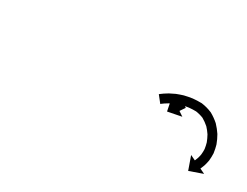

<svg xmlns="http://www.w3.org/2000/svg" viewBox="-31 -706 500 388"><g transform="rotate(30 219.0 -512.0)"><path d="M339.5 -553.9C339.5 -553.9 339.6 -554 339.6 -554L323 -565.2C323 -565.1 322.9 -565.1 322.9 -565C322.8 -564.9 322.7 -564.8 322.7 -564.7C322.5 -564.5 322.4 -564.3 322.3 -564.1C322.1 -563.8 321.9 -563.6 321.8 -563.3C321.6 -563 321.4 -562.7 321.2 -562.4C320.9 -562.1 320.7 -561.8 320.5 -561.4C320.3 -561.1 320 -560.7 319.8 -560.4C319.5 -560 319.3 -559.6 319 -559.3C318.8 -558.9 318.6 -558.5 318.3 -558.2C318.1 -557.8 317.8 -557.5 317.6 -557.1C317.4 -556.8 317.1 -556.4 316.9 -556.1C316.7 -555.8 316.5 -555.5 316.3 -555.2C316.2 -555 316 -554.7 315.8 -554.5C315.7 -554.3 315.6 -554.1 315.4 -553.9C315.3 -553.8 315.3 -553.6 315.2 -553.5C315.1 -553.5 315.1 -553.4 315.1 -553.4L304.1 -560.7L310.5 -528.6L342.6 -534.9L331.7 -542.2C331.7 -542.3 331.7 -542.3 331.8 -542.4C331.9 -542.5 331.9 -542.6 332 -542.7C332.2 -542.9 332.3 -543.1 332.4 -543.3C332.6 -543.6 332.8 -543.8 332.9 -544.1C333.1 -544.4 333.3 -544.7 333.5 -545C333.7 -545.3 334 -545.6 334.2 -546C334.4 -546.3 334.7 -546.7 334.9 -547C335.2 -547.4 335.4 -547.8 335.6 -548.1C335.9 -548.5 336.1 -548.9 336.4 -549.2C336.6 -549.6 336.9 -549.9 337.1 -550.3C337.3 -550.6 337.5 -550.9 337.8 -551.3C338 -551.6 338.2 -551.9 338.4 -552.2C338.5 -552.4 338.7 -552.7 338.9 -552.9C339 -553.1 339.1 -553.3 339.3 -553.5C339.3 -553.6 339.4 -553.8 339.5 -553.9ZM280.4 -552.1C279.8 -551.7 279.2 -551.2 278.6 -550.7L291 -535C291.5 -535.4 292.1 -535.9 292.7 -536.3C292.7 -536.3 292.6 -536.3 292.6 -536.3C292.6 -536.3 292.6 -536.3 292.6 -536.3C294.2 -537.5 295.8 -538.6 297.5 -539.8C297.5 -539.8 297.4 -539.8 297.4 -539.7C297.3 -539.7 297.3 -539.7 297.3 -539.7C299.9 -541.4 302.5 -543.1 305.3 -544.7C305.3 -544.7 305.2 -544.7 305.1 -544.6C305 -544.6 305 -544.5 305 -544.5C308.5 -546.5 312.2 -548.3 316 -550C316 -550 315.9 -550 315.8 -549.9C315.7 -549.9 315.6 -549.8 315.6 -549.8C320.1 -551.6 324.7 -553.2 329.3 -554.6C329.3 -554.6 329.2 -554.6 329.1 -554.5C328.9 -554.5 328.8 -554.5 328.8 -554.5C334.1 -555.7 339.3 -556.8 344.7 -557.5C344.7 -557.5 344.5 -557.5 344.4 -557.5C344.3 -557.5 344.2 -557.5 344.2 -557.5C350.1 -558.1 356 -558.3 362 -558.2C362 -558.2 361.7 -558.3 361.4 -558.3C361 -558.3 360.7 -558.3 360.7 -558.3C367.2 -557.4 373.5 -555.7 379.6 -553.2C379.6 -553.1 379.3 -553.3 379 -553.4C378.8 -553.5 378.5 -553.7 378.5 -553.7C384 -550.5 389.3 -546.8 394 -542.6C394 -542.6 393.9 -542.8 393.7 -543C393.5 -543.1 393.4 -543.3 393.4 -543.3C397.5 -538.9 401.3 -534.2 404.6 -529.2C404.6 -529.2 404.5 -529.3 404.4 -529.5C404.3 -529.7 404.2 -529.8 404.2 -529.8C406.9 -524.9 409.3 -519.9 411.3 -514.6C411.3 -514.6 411.3 -514.8 411.2 -515C411.1 -515.2 411.1 -515.3 411.1 -515.3C412.5 -510.4 413.6 -505.4 414.3 -500.4C414.3 -500.4 414.3 -500.6 414.3 -500.8C414.2 -501 414.2 -501.2 414.2 -501.2C414.4 -496.8 414.3 -492.4 413.8 -488C413.8 -488 413.9 -488.1 413.9 -488.3C413.9 -488.5 413.9 -488.6 413.9 -488.6C413.3 -485.3 412.6 -482 411.6 -478.8C411.6 -478.8 411.6 -478.9 411.7 -479C411.7 -479.1 411.7 -479.2 411.7 -479.2C411 -477.2 410.2 -475.1 409.4 -473.2C409.4 -473.2 409.4 -473.2 409.4 -473.3C409.5 -473.3 409.5 -473.4 409.5 -473.4C409.1 -472.6 408.8 -471.9 408.5 -471.2L396.6 -476.9L407.5 -446L438.4 -456.9L426.5 -462.6C426.9 -463.4 427.3 -464.1 427.6 -464.9C427.6 -464.9 427.6 -465 427.7 -465.1C427.7 -465.1 427.7 -465.2 427.7 -465.2C428.8 -467.6 429.7 -470 430.6 -472.5C430.6 -472.5 430.6 -472.6 430.6 -472.7C430.7 -472.8 430.7 -472.9 430.7 -472.9C431.9 -476.9 432.9 -481 433.6 -485C433.6 -485 433.6 -485.2 433.7 -485.4C433.7 -485.5 433.7 -485.7 433.7 -485.7C434.3 -491.1 434.4 -496.6 434.2 -502.1C434.2 -502.1 434.2 -502.3 434.2 -502.5C434.2 -502.7 434.1 -502.9 434.1 -502.9C433.3 -509.1 432 -515.1 430.3 -521C430.3 -521 430.2 -521.2 430.1 -521.4C430.1 -521.5 430 -521.7 430 -521.7C427.7 -527.9 424.9 -533.9 421.6 -539.6C421.6 -539.6 421.5 -539.8 421.4 -539.9C421.3 -540.1 421.2 -540.3 421.2 -540.3C417.3 -546.2 412.8 -551.8 407.9 -557C407.9 -557 407.8 -557.1 407.6 -557.3C407.4 -557.5 407.3 -557.6 407.3 -557.6C401.4 -562.8 395.1 -567.3 388.3 -571.1C388.3 -571.1 388 -571.2 387.8 -571.4C387.5 -571.5 387.3 -571.6 387.2 -571.6C379.7 -574.8 371.7 -577 363.5 -578.1C363.5 -578.1 363.2 -578.2 362.9 -578.2C362.6 -578.2 362.3 -578.2 362.3 -578.2C355.6 -578.3 348.9 -578.1 342.2 -577.4C342.2 -577.4 342.1 -577.4 342 -577.4C341.9 -577.3 341.8 -577.3 341.8 -577.3C335.8 -576.5 329.9 -575.3 324.1 -573.9C324.1 -573.9 323.9 -573.9 323.8 -573.8C323.7 -573.8 323.6 -573.8 323.6 -573.8C318.4 -572.2 313.2 -570.4 308.1 -568.4C308.1 -568.4 308 -568.4 307.9 -568.3C307.8 -568.3 307.7 -568.2 307.7 -568.2C303.5 -566.3 299.4 -564.3 295.3 -562.1C295.3 -562.1 295.3 -562 295.2 -562C295.1 -561.9 295 -561.9 295 -561.9C292 -560.1 289 -558.2 286.1 -556.3C286.1 -556.3 286 -556.2 286 -556.2C285.9 -556.2 285.9 -556.1 285.9 -556.1C284.1 -554.8 282.3 -553.5 280.5 -552.2C280.5 -552.2 280.5 -552.2 280.5 -552.2C280.4 -552.1 280.4 -552.1 280.4 -552.1Z"/></g></svg>

Font: FRB American Cursive Just Arrows Semibold
Style: Italic
Weight: 600
Italic angle: -25°
Version: Version 2.0;Modular Font Editor K font №1